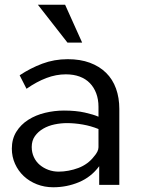

<svg xmlns="http://www.w3.org/2000/svg" viewBox="-20 -781 594 811"><path d="M399 0V-79Q365 -33 313.5 -11.5Q262 10 205 10Q168 10 136 -2.5Q104 -15 80.5 -37Q57 -59 43.5 -89Q30 -119 30 -153Q30 -194 49 -224.5Q68 -255 99.5 -275Q131 -295 170.5 -304.5Q210 -314 250 -314Q301 -314 338.5 -305.5Q376 -297 396 -288V-330Q396 -361 386.5 -386.5Q377 -412 359.5 -430Q342 -448 316.5 -457.5Q291 -467 258 -467Q217 -467 176 -451.5Q135 -436 92 -406L63 -463Q108 -493 158.5 -512Q209 -531 266 -531Q319 -531 359.5 -516Q400 -501 428 -473.5Q456 -446 470 -407Q484 -368 484 -321V0ZM377 -120Q386 -130 391 -140Q396 -150 396 -159V-236Q364 -249 329.5 -255Q295 -261 263 -261Q237 -261 210.5 -255.5Q184 -250 162.5 -237.5Q141 -225 127.5 -206Q114 -187 114 -160Q114 -137 123 -117.5Q132 -98 148 -84.5Q164 -71 184.5 -63.5Q205 -56 228 -56Q248 -56 269.5 -60Q291 -64 311 -71.5Q331 -79 348 -91.5Q365 -104 377 -120ZM255 -761 327 -601H265L140 -761Z"/></svg>

Font: Rising Sun
Style: Regular
Weight: 400
Designer: Matt McInerney, Pablo Impallari, Rodrigo Fuenzalida (Raleway font), Stephen Hutchings (Greek), Cristiano Sobral (main ch
Foundry: The Rising Sun Project Authors
Version: Version 4.327; ttfautohint (v1.8.4.7-5d5b-dirty)